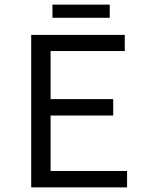

<svg xmlns="http://www.w3.org/2000/svg" viewBox="-20 -811 640 831"><path d="M207 -791H455V-734H207ZM115 -660H520V-590H199V-382H470V-311H199V-71H530V0H115Z"/></svg>

Font: Office Code Pro
Style: Regular
Weight: 400
Designer: Nathan Rutzky & Paul D. Hunt
Foundry: Adobe Systems Incorporated
Version: Version 1.004